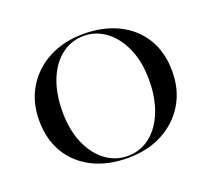

<svg xmlns="http://www.w3.org/2000/svg" viewBox="-105 -717 953 864"><g transform="rotate(-20 371.5 -285.0)"><path d="M371 11.3Q275 11.3 203.2 -24.6Q131.5 -60.5 91.5 -126.6Q51.6 -192.7 51.6 -283.1Q51.6 -371.8 92.3 -439.1Q133.1 -506.5 205.2 -544.4Q277.4 -582.3 371 -582.3Q466.9 -582.3 538.7 -546.4Q610.5 -510.5 650.4 -444.8Q690.3 -379 690.3 -287.9Q690.3 -199.2 649.6 -131.9Q608.9 -64.5 537.1 -26.6Q465.3 11.3 371 11.3ZM371.8 2.4Q433.1 2.4 479.4 -33.5Q525.8 -69.4 552.4 -134.7Q579 -200 579 -286.3Q579 -375 550.4 -439.1Q521.8 -503.2 474.6 -538.3Q427.4 -573.4 370.2 -573.4Q309.7 -573.4 262.9 -537.5Q216.1 -501.6 189.9 -436.7Q163.7 -371.8 163.7 -284.7Q163.7 -196.8 191.9 -132.3Q220.2 -67.7 267.3 -32.7Q314.5 2.4 371.8 2.4Z"/></g></svg>

Font: Playfair 144pt SemiExpanded SemiBold
Style: Regular
Weight: 600
Width: 6
Designer: Claus Eggers Sørensen
Foundry: Claus Eggers Sørensen
Version: Version 2.203